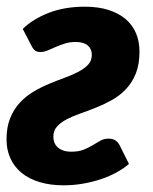

<svg xmlns="http://www.w3.org/2000/svg" viewBox="-20 -546 456 574"><path d="M365.5 -56Q350 -42.5 328.8 -30.8Q307.5 -19 282.2 -10.5Q257 -2 228.5 3Q200 8 170 8Q129.5 8 97.8 -1.8Q66 -11.5 44.2 -29.5Q22.5 -47.5 11 -72.8Q-0.5 -98 -0.5 -129Q-0.5 -166 10.5 -193Q21.5 -220 39.5 -239.2Q57.5 -258.5 80.2 -272Q103 -285.5 127 -295.5Q151 -305.5 173.8 -313.8Q196.5 -322 214.5 -331.5Q232.5 -341 243.5 -352.8Q254.5 -364.5 254.5 -382Q254.5 -399.5 242.5 -410Q230.5 -420.5 206.5 -420.5Q188.5 -420.5 173.8 -415.8Q159 -411 146.2 -405.5Q133.5 -400 122.5 -395.2Q111.5 -390.5 100.5 -390.5Q91.5 -390.5 85.8 -394.2Q80 -398 75 -407.5L48 -459.5Q78 -489 125.5 -507.5Q173 -526 233.5 -526Q274 -526 304.5 -516.2Q335 -506.5 355.8 -488.8Q376.5 -471 386.8 -446.2Q397 -421.5 397 -392Q397 -353.5 386 -326.2Q375 -299 356.8 -279.8Q338.5 -260.5 315.5 -247.5Q292.5 -234.5 268.2 -224.8Q244 -215 221 -207Q198 -199 179.8 -189.5Q161.5 -180 150.5 -167.8Q139.5 -155.5 139.5 -137Q139.5 -129 142.2 -121Q145 -113 151.2 -106.8Q157.5 -100.5 167.8 -96.5Q178 -92.5 193.5 -92.5Q215 -92.5 230 -98.5Q245 -104.5 257.2 -112Q269.5 -119.5 280.2 -125.5Q291 -131.5 304.5 -131.5Q317.5 -131.5 325.5 -126Q333.5 -120.5 338 -111L365.5 -56Z"/></svg>

Font: Lato Black
Style: Italic
Weight: 900
Italic angle: -7°
Designer: Lukasz Dziedzic
Foundry: tyPoland Lukasz Dziedzic
Version: Version 2.007; 2014-02-27